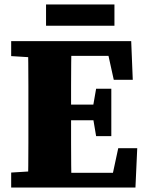

<svg xmlns="http://www.w3.org/2000/svg" viewBox="-20 -839 669 859"><path d="M30 0V-67L160 -75H176V0ZM105 0Q106 -50 106.5 -99.5Q107 -149 107 -199Q107 -249 107 -299V-356Q107 -406 107 -455.5Q107 -505 106.5 -555Q106 -605 105 -655H300Q299 -606 298.5 -556Q298 -506 298 -456Q298 -406 298 -356V-300Q298 -250 298 -200Q298 -150 298.5 -100Q299 -50 300 0ZM214 0V-66H515L477 -27L509 -176H594L586 0ZM201 -301V-371H431V-301ZM410 -230 394 -325V-350L410 -442H478V-230ZM30 -588V-655H176V-580H160ZM489 -482 457 -627 498 -589H214V-655H567L574 -482ZM186 -724V-819H492V-724Z"/></svg>

Font: Source Serif 4 ExtraBold
Style: Regular
Weight: 800
Designer: Frank Grießhammer
Foundry: Adobe Systems Incorporated
Version: Version 4.004;hotconv 1.0.116;makeotfexe 2.5.65601